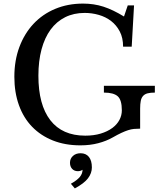

<svg xmlns="http://www.w3.org/2000/svg" viewBox="-20 -800 910 1070"><path d="M428 10Q343 10 275 -17Q207 -44 159 -93.5Q111 -143 85.5 -214Q60 -285 60 -372Q60 -463 88 -538Q116 -613 166.5 -667Q217 -721 287.5 -750.5Q358 -780 443 -780Q503 -780 556 -763Q609 -746 671 -708L692 -770H727L714 -540H666Q666 -589 647.5 -624.5Q629 -660 599 -683Q569 -706 530.5 -717Q492 -728 452 -728Q391 -728 343 -704Q295 -680 262 -635Q229 -590 211.5 -525Q194 -460 194 -378Q194 -216 260.5 -130Q327 -44 455 -44Q503 -44 541 -55.5Q579 -67 605.5 -86.5Q632 -106 645.5 -131.5Q659 -157 659 -185Q659 -243 636 -263.5Q613 -284 559 -284V-322H843V-284Q819 -284 803 -280Q787 -276 777.5 -265.5Q768 -255 764.5 -238Q761 -221 761 -195V-83Q742 -83 726.5 -81.5Q711 -80 694 -74.5Q677 -69 656.5 -59.5Q636 -50 608 -34Q573 -14 527.5 -2Q482 10 428 10ZM375 224Q409 205 424.5 186.5Q440 168 440 146Q429 154 414 154Q394 154 382 141Q370 128 370 107Q370 84 386.5 69Q403 54 429 54Q459 54 475.5 74.5Q492 95 492 133Q492 165 470.5 193.5Q449 222 397 250Z"/></svg>

Font: SVN-Libre Baskerville
Style: Regular
Weight: 400
Designer: Pablo Impallari, Rodrigo Fuenzalida
Foundry: Pablo Impallari, Rodrigo Fuenzalida
Version: Version 1.000; ttfautohint (v1.8.4)